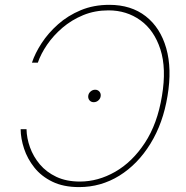

<svg xmlns="http://www.w3.org/2000/svg" viewBox="-20 -757 763 787"><path d="M110.9 -500H135Q147.4 -536.2 173.1 -573.9Q198.9 -611.5 236.3 -643.5Q273.7 -675.4 321.2 -695Q368.7 -714.5 424.8 -714.5Q499 -714.5 555.5 -673.8Q612 -633.2 637.4 -554.9Q662.8 -476.6 643.8 -363.6Q625.2 -249.3 573.7 -171.2Q522.3 -93 452.2 -52.9Q382.1 -12.8 307.5 -12.8Q252.1 -12.8 211.1 -32.1Q170.1 -51.5 143.3 -83.3Q116.6 -115.1 103 -152.9Q89.4 -190.7 88.7 -227.3H64.6Q65 -188.9 78.7 -147.5Q92.3 -106.2 120.8 -70.3Q149.2 -34.4 194.6 -12.3Q240 9.9 304.2 9.9Q393.7 9.9 469.3 -36.9Q544.8 -83.8 596.6 -168Q648.5 -252.1 666.6 -363.6Q685.4 -475.1 661.4 -559.3Q637.4 -643.5 577.5 -690.3Q517.5 -737.2 428.1 -737.2Q363.8 -737.2 311 -715.2Q258.3 -693.2 218.1 -657.5Q177.8 -621.8 150.8 -580.4Q123.8 -539.1 110.9 -500ZM364.3 -338.1Q353.7 -338.1 347.1 -345.5Q340.6 -353 341.6 -363.6Q342.7 -374.3 351 -381.7Q359.4 -389.2 370 -389.2Q380.7 -389.2 387.3 -381.7Q393.8 -374.3 392.8 -363.6Q391.7 -353 383.3 -345.5Q375 -338.1 364.3 -338.1Z"/></svg>

Font: Inter Thin  BETA
Style: Italic
Weight: 100
Italic angle: -9.39999°
Designer: Rasmus Andersson
Foundry: rsms
Version: Version 3.011;git-f93a4a705